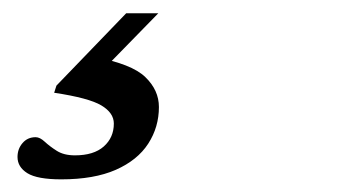

<svg xmlns="http://www.w3.org/2000/svg" viewBox="-20 -36 540 296"><path d="M74.5 240.5Q37.5 240.5 22.2 231Q7 221.5 7 206Q7 193.5 14.8 184.5Q22.5 175.5 35 175.5Q41.5 175.5 49 182.5Q56.5 189.5 67.5 196.5Q78.5 203.5 95.5 203.5Q124.5 203.5 140 189.8Q155.5 176 155.5 154.5Q155.5 138 136.2 126.5Q117 115 63.5 107L67 96L174.5 -15.5H224L119 92L126 52Q183 62.5 204 82.8Q225 103 225 129Q225 160 208.5 185.5Q192 211 158.5 225.8Q125 240.5 74.5 240.5Z"/></svg>

Font: Newsreader 9pt Medium
Style: Italic
Weight: 500
Italic angle: -17°
Designer: Hugues Gentile
Foundry: Production Type
Version: Version 1.003